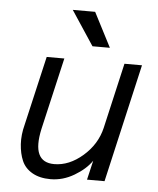

<svg xmlns="http://www.w3.org/2000/svg" viewBox="-51 -734 649 789"><g transform="rotate(5 273.5 -339.5)"><path d="M311 -547.9 217.3 -689.9H309.6L382.8 -547.9ZM186.5 11.2Q141.6 11.2 111.1 -6.3Q80.6 -23.9 67.9 -53.5Q55.2 -83 52.7 -121.6Q50.3 -160.2 61.5 -202.6L127.4 -487.8H200.2L131.8 -191.4Q101.1 -51.8 196.3 -51.8Q257.8 -51.8 314 -100.6Q370.1 -149.4 386.2 -217.8L448.2 -487.8H520.5L408.7 0H336.4L355 -79.6Q330.6 -43.9 283.9 -16.4Q237.3 11.2 186.5 11.2Z"/></g></svg>

Font: HK Grotesk Italic
Style: Regular
Weight: 400
Italic angle: -13°
Designer: Alfredo Marco Pradil and Stefan Peev
Foundry: Hanken Design Co.
Version: Version 1.000;PS 001.000;hotconv 1.0.88;makeotf.lib2.5.64775